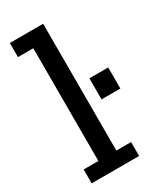

<svg xmlns="http://www.w3.org/2000/svg" viewBox="-177 -751 681 813"><g transform="rotate(-30 163.0 -344.0)"><path d="M20 0V-68H92V-619H17V-688H180V-68H252V0ZM234 -390H326V-287H234Z"/></g></svg>

Font: Zilla Slab Medium
Style: Regular
Weight: 500
Designer: Typotheque.com
Foundry: Typotheque type foundry
Version: Version 1.1; 2017